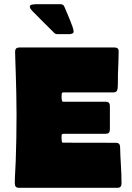

<svg xmlns="http://www.w3.org/2000/svg" viewBox="-20 -898 631 918"><path d="M52.2 -650.4Q52.2 -670.9 71.8 -670.9H528.3Q547.4 -670.9 547.4 -652.8Q547.4 -625.5 546.1 -597.9Q544.9 -570.3 543.9 -543Q543.5 -526.4 543.7 -509.3Q543.9 -492.2 542.5 -475.6Q540.5 -456.1 522.5 -456.1H281.2Q274.9 -456.1 274.7 -445.3Q274.4 -434.6 274.4 -430.7Q274.4 -427.7 275.6 -419.7Q276.9 -411.6 281.2 -411.6H485.8Q505.4 -411.6 505.4 -391.6V-278.3Q505.4 -258.3 485.8 -258.3H283.2Q274.4 -258.3 274.4 -249.5Q274.4 -240.7 274.4 -233.9Q274.4 -231 275.4 -223.4Q276.4 -215.8 281.2 -215.8L534.2 -215.3Q553.7 -215.3 554.2 -195.8Q555.2 -152.3 558.1 -108.2Q561 -64 561 -20.5Q561 0 541.5 0H70.3Q50.8 0 50.8 -20.5Q50.8 -47.4 52.5 -74Q54.2 -100.6 55.2 -127.4Q57.1 -183.6 58.1 -239.3Q59.1 -294.9 59.1 -351.1Q59.1 -401.9 57.9 -452.6Q56.6 -503.4 55.2 -553.7Q54.7 -578.1 53.5 -602.3Q52.2 -626.5 52.2 -650.4ZM312.5 -734.9H252.9Q245.1 -734.9 239.3 -740.7Q187.5 -791.5 136.7 -843.3Q132.3 -847.7 128.4 -852.5Q124.5 -857.4 123 -863.8Q123 -864.3 122.8 -864.7Q122.6 -865.2 122.6 -865.7Q122.6 -874.5 133.8 -876.2Q145 -877.9 150.9 -877.9H270Q283.2 -877.9 288.1 -865.2Q291.5 -856.9 298.6 -840.3Q305.7 -823.7 313.5 -804.9Q321.3 -786.1 326.7 -770.3Q332 -754.4 332 -747.6Q332 -740.2 325.2 -737.5Q318.4 -734.9 312.5 -734.9Z"/></svg>

Font: Belanosima
Style: Bold
Weight: 700
Designer: The DocRepair Project, Santiago Orozco
Foundry: Google
Version: Version 2.000